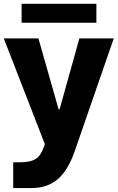

<svg xmlns="http://www.w3.org/2000/svg" viewBox="-20 -742 609 993"><path d="M478.5 -722.2V-624.5H91.8V-722.2ZM-0.5 -543.5H178.7L283.2 -176.3H288.1L390.6 -543.5H568.4L366.7 39.1Q332 139.2 278.6 184.8Q225.1 230.5 143.6 230.5H48.3V97.2H87.9Q134.8 97.2 162.1 81.5Q189.5 65.9 205.1 22.5L211.9 3.4Z"/></svg>

Font: Estedad-FD ExtraBold
Style: Regular
Weight: 800
Designer: Amin Abedi
Version: Version 7.3